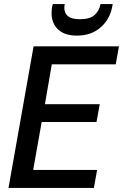

<svg xmlns="http://www.w3.org/2000/svg" viewBox="-20 -929 608 949"><path d="M22 0 146 -700H568L552 -611H236L202 -414H473L457 -326H186L144 -89H460L444 0ZM360 -753Q299 -753 267 -783.5Q235 -814 235 -863Q235 -876 236 -886Q237 -896 241 -909H300Q299 -904 298.5 -899.5Q298 -895 298 -890Q298 -864 316 -849Q334 -834 375 -834Q423 -834 446.5 -854Q470 -874 477 -909H537L534 -893Q522 -832 476 -792.5Q430 -753 360 -753Z"/></svg>

Font: Rethink Sans Medium
Style: Italic
Weight: 500
Italic angle: -10°
Designer: The Rethink Sans project authors (Hans Thiessen). DM Sans designed by Colophon Foundry.
Foundry: Rethink Communications LLC
Version: Version 1.001